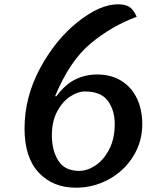

<svg xmlns="http://www.w3.org/2000/svg" viewBox="-20 -847 745 892"><path d="M94 -250Q94 -395 165.5 -528.5Q237 -662 340.5 -744.5Q444 -827 528 -827Q562 -827 581.5 -814.5Q601 -802 615 -769Q498 -726 400.5 -644.5Q303 -563 236 -400H242Q284 -456 331 -478.5Q378 -501 431 -501Q497 -501 544.5 -471Q592 -441 616.5 -389Q641 -337 641 -270Q641 -188 598.5 -120Q556 -52 485 -13.5Q414 25 333 25Q225 25 159.5 -45.5Q94 -116 94 -250ZM513 -271Q513 -335 481 -378.5Q449 -422 375 -422Q341 -422 305 -398Q269 -374 245 -328Q221 -282 221 -218Q221 -148 251 -100.5Q281 -53 348 -53Q385 -53 423 -78Q461 -103 487 -152.5Q513 -202 513 -271Z"/></svg>

Font: Lemonada
Style: Regular
Weight: 400
Designer: Mohamed Gaber (Arabic) Eduardo Tunni (Latin)
Foundry: Kief Type Foundry
Version: Version 3.006